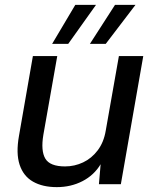

<svg xmlns="http://www.w3.org/2000/svg" viewBox="-20 -756 632 788"><path d="M213 12Q155 12 115.5 -10.5Q76 -33 60.5 -80Q45 -127 58 -199L115 -526H215L158 -203Q147 -137 166 -105Q185 -73 247 -73Q286 -73 321 -89.5Q356 -106 381 -139Q406 -172 414 -220L468 -526H568L476 0H386L393 -82Q366 -37 318.5 -12.5Q271 12 213 12ZM349 -576 452 -736H536L414 -576ZM194 -576 289 -736H374L260 -576Z"/></svg>

Font: DM Sans 9pt Medium
Style: Italic
Weight: 500
Italic angle: -10°
Version: Version 4.004;gftools[0.9.30]